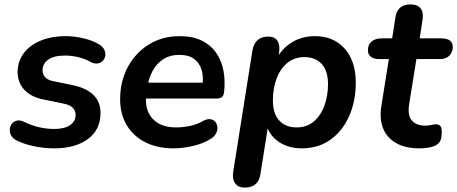

<svg xmlns="http://www.w3.org/2000/svg" viewBox="-20 -663 2074 871"><path d="M226 10Q179 10 134.5 0.5Q90 -9 57 -25Q38 -34 30.5 -48.5Q23 -63 24.5 -77.5Q26 -92 34.5 -102.5Q43 -113 57.5 -116Q72 -119 90 -110Q122 -94 157 -86Q192 -78 226 -78Q273 -78 298 -95.5Q323 -113 323 -142Q323 -162 309 -175Q295 -188 268 -193L176 -212Q121 -223 90.5 -255.5Q60 -288 60 -337Q60 -382 85.5 -418.5Q111 -455 160.5 -477Q210 -499 280 -499Q316 -499 357.5 -489.5Q399 -480 429 -462Q446 -452 453 -437.5Q460 -423 457.5 -409.5Q455 -396 446 -386.5Q437 -377 422 -375Q407 -373 389 -383Q364 -397 334 -404Q304 -411 274 -411Q225 -411 199 -392.5Q173 -374 173 -344Q173 -326 184.5 -313Q196 -300 221 -295L313 -276Q373 -263 404.5 -231.5Q436 -200 436 -151Q436 -74 378.5 -32Q321 10 226 10Z M768 10Q694 10 639.5 -17.5Q585 -45 555 -95Q525 -145 525 -212Q525 -294 559.5 -358.5Q594 -423 655 -461Q716 -499 795 -499Q856 -499 897 -478Q938 -457 962 -421.5Q986 -386 994 -341Q1002 -296 997 -249Q995 -228 986 -222Q977 -216 961 -216H625L635 -288H915L898 -273Q904 -313 895 -344.5Q886 -376 861.5 -395Q837 -414 794 -414Q750 -414 720 -394Q690 -374 673 -342.5Q656 -311 650 -275L645 -244Q633 -171 669 -128Q705 -85 779 -85Q809 -85 841 -91.5Q873 -98 899 -113Q918 -124 932.5 -122.5Q947 -121 955.5 -111.5Q964 -102 966 -88.5Q968 -75 961.5 -60.5Q955 -46 939 -35Q904 -12 856 -1Q808 10 768 10Z M1090 188Q1061 188 1047 169Q1033 150 1038 116L1125 -433Q1136 -497 1197 -497Q1226 -497 1238.5 -478Q1251 -459 1246 -424L1237 -368L1235 -398Q1263 -447 1307.5 -473Q1352 -499 1409 -499Q1493 -499 1543.5 -442.5Q1594 -386 1594 -288Q1594 -205 1564.5 -137.5Q1535 -70 1480 -30Q1425 10 1348 10Q1292 10 1248.5 -17Q1205 -44 1188 -97H1197L1161 129Q1151 188 1090 188ZM1325 -85Q1371 -85 1402.5 -111Q1434 -137 1451 -182Q1468 -227 1468 -282Q1468 -341 1439.5 -372.5Q1411 -404 1361 -404Q1316 -404 1284 -378Q1252 -352 1235 -307.5Q1218 -263 1218 -207Q1218 -148 1246.5 -116.5Q1275 -85 1325 -85Z M1883 10Q1818 10 1776 -14.5Q1734 -39 1717.5 -82Q1701 -125 1710 -182L1744 -395H1700Q1676 -395 1662.5 -405.5Q1649 -416 1649 -435Q1649 -461 1666 -475Q1683 -489 1712 -489H1759L1774 -585Q1783 -643 1842 -643Q1874 -643 1888 -625Q1902 -607 1897 -574L1884 -489H1982Q2007 -489 2020.5 -479.5Q2034 -470 2034 -450Q2034 -426 2018.5 -410.5Q2003 -395 1976 -395H1869L1836 -190Q1828 -138 1849 -115.5Q1870 -93 1908 -93Q1926 -93 1936.5 -96Q1947 -99 1957 -99Q1971 -99 1977.5 -91.5Q1984 -84 1984 -64Q1984 -30 1973 -17Q1962 -4 1943 2Q1931 6 1914 8Q1897 10 1883 10Z"/></svg>

Font: Nunito Variable Extra Light
Style: Italic
Weight: 200
Italic angle: -9°
Designer: Vernon Adams
Foundry: Vernon Adams
Version: Version 3.602